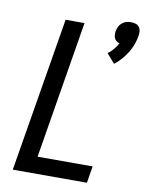

<svg xmlns="http://www.w3.org/2000/svg" viewBox="-87 -839 684 900"><g transform="rotate(10 255.0 -388.5)"><path d="M418 -571 380 -615Q395 -626 406.5 -640Q418 -654 427 -670Q419 -672 412.5 -677Q406 -682 402.5 -689Q399 -696 398.5 -705Q398 -714 399 -722Q401 -733 406 -744Q411 -755 420.5 -763Q430 -771 441 -774Q452 -777 463 -777Q474 -777 484.5 -774Q495 -771 501.5 -763Q508 -755 509.5 -744Q511 -733 509 -722Q506 -701 498.5 -680Q491 -659 479 -639.5Q467 -620 452 -602.5Q437 -585 418 -571ZM37 0 159 -735H249L141 -80H403L390 0Z"/></g></svg>

Font: Iosevka Curly Medium Oblique
Style: Regular
Weight: 500
Italic angle: -9°
Monospace: yes
Designer: Belleve Invis
Foundry: Belleve Invis
Version: Version 11.1.0; ttfautohint (v1.8.3)